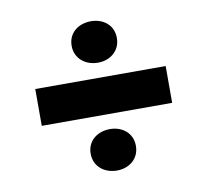

<svg xmlns="http://www.w3.org/2000/svg" viewBox="-66 -684 752 696"><g transform="rotate(-10 310.0 -336.0)"><path d="M311 -61.5C356 -61.5 393.5 -90.5 393.5 -138C393.5 -185.5 356 -214 311 -214C265 -214 227 -185.5 227 -138C227 -90.5 265 -61.5 311 -61.5ZM70 -268.5H550V-404H70ZM227 -535C227 -488 265 -458.5 311 -458.5C356 -458.5 393.5 -488 393.5 -535C393.5 -583 356 -611 311 -611C265 -611 227 -583 227 -535Z"/></g></svg>

Font: Monaspace Argon ExtraBold
Style: Bold
Weight: 800
Designer: Riley Cran & the Lettermatic Team
Foundry: Lettermatic
Version: Version 1.000 (Monaspace Argon)